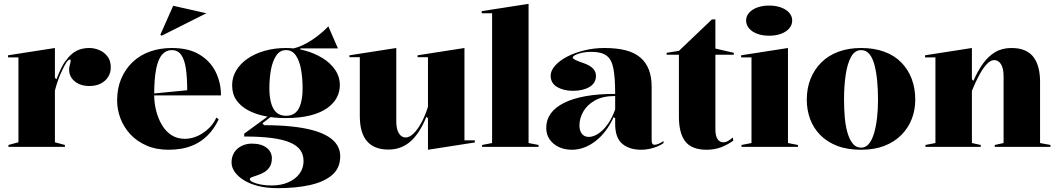

<svg xmlns="http://www.w3.org/2000/svg" viewBox="-20 -765 5507 1000"><path d="M24 0V-10L76 -24V-466H22V-477L266 -515V-360L274 -352Q286 -384 299 -410.5Q312 -437 326 -453Q349 -485 378 -500Q407 -515 445 -515Q472 -515 497.5 -504Q523 -493 540 -471Q557 -449 557 -414Q557 -386 543 -364Q529 -342 504 -329.5Q479 -317 445 -317Q414 -317 390.5 -328Q367 -339 353.5 -358Q340 -377 340 -402Q340 -412 342 -420.5Q344 -429 346 -436Q348 -443 348 -448Q348 -455 344 -455Q336 -455 325.5 -439.5Q315 -424 298 -386Q290 -369 281.5 -345Q273 -321 266 -293V-24L318 -10V0Z M875 -515Q963 -515 1019.5 -480.5Q1076 -446 1103.5 -390Q1131 -334 1131 -268H780V-278L955 -295Q955 -362 948 -408.5Q941 -455 923.5 -479.5Q906 -504 874 -504Q845 -504 824.5 -481Q804 -458 793.5 -406.5Q783 -355 783 -270Q783 -230 793 -189.5Q803 -149 822.5 -115.5Q842 -82 872 -62Q902 -42 943 -42Q966 -42 990 -49.5Q1014 -57 1036 -71.5Q1058 -86 1076.5 -106Q1095 -126 1107 -153L1119 -143Q1094 -92 1062 -60.5Q1030 -29 994.5 -12.5Q959 4 924.5 9.5Q890 15 859 15Q793 15 743 -7Q693 -29 659 -65.5Q625 -102 607.5 -148Q590 -194 590 -242Q590 -305 611.5 -355.5Q633 -406 671 -442Q709 -478 761 -496.5Q813 -515 875 -515ZM822 -579 815 -584 882 -735 1055 -696Z M1426 215Q1368 215 1323.5 203.5Q1279 192 1248.5 172.5Q1218 153 1202 129.5Q1186 106 1186 81Q1186 52 1199.5 30Q1213 8 1237.5 -4.5Q1262 -17 1292 -17Q1341 -17 1368.5 4.5Q1396 26 1396 59Q1396 87 1384.5 104.5Q1373 122 1356 132Q1339 142 1321.5 147.5Q1304 153 1292.5 157.5Q1281 162 1281 168Q1281 176 1296.5 183.5Q1312 191 1337.5 196Q1363 201 1394 201Q1444 201 1481.5 184.5Q1519 168 1540 139.5Q1561 111 1561 74Q1561 40 1543.5 16Q1526 -8 1489 -23.5Q1452 -39 1393 -46.5Q1334 -54 1252 -54V-69L1385 -166L1395 -160L1347 -123L1355 -113Q1433 -113 1496.5 -106.5Q1560 -100 1608 -87Q1656 -74 1688 -54.5Q1720 -35 1736 -9Q1752 17 1752 49Q1752 109 1711.5 145Q1671 181 1598 198Q1525 215 1426 215ZM1466 -150Q1410 -150 1360.5 -160Q1311 -170 1272.5 -190.5Q1234 -211 1211.5 -243Q1189 -275 1189 -321Q1189 -363 1210.5 -398.5Q1232 -434 1270 -460Q1308 -486 1359 -500.5Q1410 -515 1470 -515Q1519 -515 1568.5 -501.5Q1618 -488 1659 -463Q1700 -438 1725 -402Q1750 -366 1750 -321Q1750 -288 1734.5 -257.5Q1719 -227 1685 -202.5Q1651 -178 1597 -164Q1543 -150 1466 -150ZM1470 -162Q1501 -162 1519.5 -178.5Q1538 -195 1547 -227.5Q1556 -260 1556 -305Q1556 -358 1548 -403Q1540 -448 1521 -476Q1502 -504 1470 -504Q1438 -504 1419 -476Q1400 -448 1391.5 -403Q1383 -358 1383 -305Q1383 -261 1392 -228.5Q1401 -196 1420 -179Q1439 -162 1470 -162ZM1544 -494 1481 -510Q1504 -510 1530 -519Q1556 -528 1580.5 -542Q1605 -556 1626.5 -572Q1648 -588 1664.5 -603Q1681 -618 1690 -628L1740 -513H1544Z M2003 14Q1929 14 1891.5 -29.5Q1854 -73 1854 -161V-467H1800V-477L2044 -515V-133Q2044 -92 2057.5 -70.5Q2071 -49 2093 -49Q2113 -49 2134.5 -70Q2156 -91 2175.5 -127.5Q2195 -164 2209 -209V-467H2155V-477L2399 -515V-34H2453V-23L2209 15V-149L2201 -157Q2165 -69 2117 -27.5Q2069 14 2003 14Z M2733 -20 2785 -10V0H2491V-10L2543 -20V-696H2489V-707L2733 -745Z M3128 -515Q3193 -515 3239 -503Q3285 -491 3315 -465.5Q3345 -440 3359.5 -402Q3374 -364 3374 -312V-33Q3374 -23 3377.5 -17Q3381 -11 3390 -11Q3398 -11 3410 -16Q3422 -21 3436 -30V-20Q3423 -10 3403.5 -2Q3384 6 3362.5 10.5Q3341 15 3320 15Q3258 15 3221 -16Q3184 -47 3184 -120Q3184 -129 3184 -133Q3184 -137 3184 -140.5Q3184 -144 3184 -149L3176 -155Q3158 -115 3134 -83.5Q3110 -52 3081.5 -30Q3053 -8 3022 3.5Q2991 15 2959 15Q2921 15 2891 1Q2861 -13 2843 -38.5Q2825 -64 2825 -99Q2825 -183 2918.5 -229.5Q3012 -276 3184 -276Q3184 -362 3174.5 -409.5Q3165 -457 3138 -476Q3111 -495 3060 -495Q3032 -495 3010 -490Q2988 -485 2975.5 -478Q2963 -471 2963 -465Q2963 -460 2975.5 -453.5Q2988 -447 3020 -436Q3084 -414 3084 -370Q3084 -332 3050 -312Q3016 -292 2965 -292Q2915 -292 2881.5 -312Q2848 -332 2848 -371Q2848 -397 2871 -423Q2894 -449 2933 -469.5Q2972 -490 3022.5 -502.5Q3073 -515 3128 -515ZM3184 -265Q3119 -265 3078 -241.5Q3037 -218 3017.5 -183Q2998 -148 2998 -113Q2998 -92 3004.5 -78.5Q3011 -65 3021.5 -58.5Q3032 -52 3047 -52Q3062 -52 3080 -60Q3098 -68 3116.5 -85Q3135 -102 3152.5 -129Q3170 -156 3184 -195Z M3661 15Q3583 15 3549.5 -28Q3516 -71 3516 -157V-480H3452V-490L3516 -500L3688 -664H3706V-512L3802 -490V-480H3706V-92Q3706 -56 3717.5 -40Q3729 -24 3747 -24Q3760 -24 3772 -31Q3784 -38 3797 -49L3799 -32Q3786 -23 3770 -14Q3754 -5 3737 1.5Q3720 8 3700.5 11.5Q3681 15 3661 15Z M3986 -579Q3951 -579 3924 -589Q3897 -599 3881.5 -617Q3866 -635 3866 -658Q3866 -681 3881.5 -698.5Q3897 -716 3924 -726Q3951 -736 3986 -736Q4021 -736 4048 -726Q4075 -716 4090.5 -698.5Q4106 -681 4106 -658Q4106 -635 4090.5 -617Q4075 -599 4048 -589Q4021 -579 3986 -579ZM3842 0V-10L3894 -20V-466H3840V-477L4084 -515V-20L4136 -10V0Z M4465 -515Q4533 -515 4586 -495.5Q4639 -476 4674.5 -439.5Q4710 -403 4728.5 -354Q4747 -305 4747 -246Q4747 -193 4729 -146Q4711 -99 4675 -62.5Q4639 -26 4586.5 -5.5Q4534 15 4465 15Q4393 15 4340 -5.5Q4287 -26 4251.5 -62.5Q4216 -99 4199 -146Q4182 -193 4182 -246Q4182 -305 4201.5 -354Q4221 -403 4257.5 -439.5Q4294 -476 4346.5 -495.5Q4399 -515 4465 -515ZM4465 -504Q4432 -504 4412.5 -468.5Q4393 -433 4384.5 -374.5Q4376 -316 4376 -246Q4376 -198 4380 -152.5Q4384 -107 4394.5 -72Q4405 -37 4422 -16.5Q4439 4 4465 4Q4489 4 4505.5 -16Q4522 -36 4532.5 -71.5Q4543 -107 4548 -152Q4553 -197 4553 -246Q4553 -298 4548.5 -344.5Q4544 -391 4534.5 -427Q4525 -463 4508 -483.5Q4491 -504 4465 -504Z M5451 -10V0H5161V-10L5207 -20V-367Q5207 -409 5193.5 -430.5Q5180 -452 5158 -452Q5140 -452 5121.5 -433Q5103 -414 5087.5 -387Q5072 -360 5060 -333.5Q5048 -307 5042 -292V-20L5088 -10V0H4800V-10L4852 -20V-466H4798V-477L5042 -515V-352L5050 -344Q5071 -393 5098.5 -432Q5126 -471 5162.5 -493Q5199 -515 5247 -515Q5291 -515 5320 -501.5Q5349 -488 5365.5 -464Q5382 -440 5389.5 -408.5Q5397 -377 5397 -340V-20Z"/></svg>

Font: Kalnia Thin SemiBold
Style: Regular
Weight: 600
Version: Version 1.105